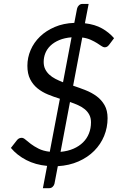

<svg xmlns="http://www.w3.org/2000/svg" viewBox="-20 -839 620 978"><path d="M220 6Q160.5 0.5 113.8 -23.8Q67 -48 35.5 -85.5L66 -124.5Q75.5 -137 90.5 -137Q99.5 -137 110.2 -127.5Q121 -118 137.2 -105.8Q153.5 -93.5 176.5 -81.8Q199.5 -70 233.5 -66L285 -336Q254 -345.5 224.2 -357.8Q194.5 -370 171.2 -388.8Q148 -407.5 133.8 -435.2Q119.5 -463 119.5 -504Q119.5 -545.5 136 -584Q152.5 -622.5 183.5 -652.5Q214.5 -682.5 258.8 -701.5Q303 -720.5 358.5 -722.5L372.5 -795Q374.5 -804.5 382 -811.8Q389.5 -819 399.5 -819H431.5L412.5 -720.5Q464 -714.5 499.8 -694.2Q535.5 -674 561 -644.5L537 -612.5Q531.5 -605 526 -601.5Q520.5 -598 513 -598Q506 -598 496.8 -604.5Q487.5 -611 474 -619.5Q460.5 -628 442.2 -636.2Q424 -644.5 399 -648L352.5 -402.5Q384.5 -392 416 -379.5Q447.5 -367 472.2 -348.8Q497 -330.5 512.5 -303.5Q528 -276.5 528 -237Q528 -189.5 510.5 -146.8Q493 -104 460 -70.8Q427 -37.5 380 -16.8Q333 4 274.5 7.5L257.5 96.5Q255.5 105.5 248.2 112.5Q241 119.5 230.5 119.5H198.5ZM443.5 -216Q443.5 -238 435 -254.2Q426.5 -270.5 412 -282.5Q397.5 -294.5 378 -303.2Q358.5 -312 336.5 -319.5L288.5 -65.5Q325.5 -69 354.2 -81.5Q383 -94 403 -113.8Q423 -133.5 433.2 -159.5Q443.5 -185.5 443.5 -216ZM202.5 -523.5Q202.5 -502.5 210.2 -486.8Q218 -471 231.2 -458.8Q244.5 -446.5 262.5 -437.2Q280.5 -428 301 -420L344.5 -649Q308.5 -646 281.8 -634.8Q255 -623.5 237.2 -606.5Q219.5 -589.5 211 -568.2Q202.5 -547 202.5 -523.5Z"/></svg>

Font: Lato TR
Style: Italic
Weight: 400
Italic angle: -12°
Designer: Lukasz Dziedzic
Foundry: tyPoland Lukasz Dziedzic
Version: Version 1.104 2013